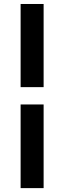

<svg xmlns="http://www.w3.org/2000/svg" viewBox="-20 -729 322 964"><path d="M199 -291.5H83.5V-709H199ZM199 215.5H83.5V-204.5H199Z"/></svg>

Font: Anek Gujarati SemiExpanded SemiBold
Style: Regular
Weight: 600
Width: 6
Designer: Mrunmayee Ghaisas (Gujarati), Yesha Goshar (Latin)
Foundry: Ek Type
Version: Version 1.003